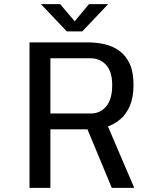

<svg xmlns="http://www.w3.org/2000/svg" viewBox="-20 -904 750 924"><path d="M518 0 401 -281.5H222.5V0H122V-700H404Q444 -700 483 -691.2Q522 -682.5 553.5 -660Q585 -637.5 603.8 -597.8Q622.5 -558 622.5 -496Q622.5 -435.5 605.2 -395.2Q588 -355 560 -331Q532 -307 499.5 -295.5L626 0ZM222.5 -623.5V-358H418.5Q462.5 -358 491.2 -392.2Q520 -426.5 520 -495Q520 -559 490.8 -591.2Q461.5 -623.5 415.5 -623.5ZM500.5 -884 376 -753H301.5L177 -884H269.5L339.5 -801.5L408 -884Z"/></svg>

Font: League Mono
Style: Regular
Weight: 400
Width: 6
Designer: Tyler Finck
Foundry: The League of Moveable Type / Tyler Finck
Version: Version 2.300;RELEASE